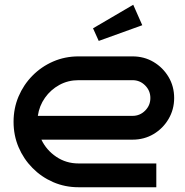

<svg xmlns="http://www.w3.org/2000/svg" viewBox="-20 -787 778 807"><path d="M712 -375Q712 -327 688.5 -287Q665 -247 625.5 -223.5Q586 -200 537 -200H154Q175 -156 216.5 -128Q258 -100 310 -100H637V0H310Q253 0 203.5 -21.5Q154 -43 116.5 -81Q79 -119 58 -168.5Q37 -218 37 -275Q37 -332 58 -381.5Q79 -431 116.5 -469Q154 -507 203.5 -528.5Q253 -550 310 -550H537Q586 -550 625.5 -526.5Q665 -503 688.5 -463.5Q712 -424 712 -375ZM537 -300Q568 -300 590 -322Q612 -344 612 -375Q612 -406 590 -428Q568 -450 537 -450H310Q266 -450 229.5 -430Q193 -410 169 -376Q145 -342 139 -300ZM578 -681 395 -615 371 -668 540 -767Z"/></svg>

Font: Bruno Ace
Style: Regular
Weight: 400
Version: Version 1.100; ttfautohint (v1.8.4.7-5d5b);gftools[0.9.27]